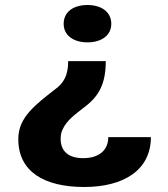

<svg xmlns="http://www.w3.org/2000/svg" viewBox="-20 -558 669 766"><path d="M316 188C473 188 582 121 582 -11H412C412 42 374 73 312 73C254 73 222 46 222 -4C222 -17 224 -29 229 -40C246 -79 282 -103 316 -130C374 -173 402 -223 402 -314H252C252 -258 235 -227 199 -201C163 -173 126 -145 97 -112C72 -83 53 -50 53 -3C53 128 158 188 316 188ZM329 -538C272 -538 234 -510 234 -463C234 -417 273 -389 329 -389C385 -389 424 -417 424 -463C424 -510 385 -538 329 -538Z"/></svg>

Font: Asimov
Style: XWid
Weight: 500
Designer: Google
Version: Version 2.000980; 2014